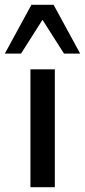

<svg xmlns="http://www.w3.org/2000/svg" viewBox="-55 -775 352 795"><path d="M71 0V-488H172V0ZM-35 -553 75 -755H167L277 -553H210L121 -693L32 -553Z"/></svg>

Font: Nunito Sans SemiBold
Style: Regular
Weight: 600
Designer: Vernon Adams
Foundry: Vernon Adams
Version: Version 3.101; ttfautohint (v1.8.4.7-5d5b);gftools[0.9.27]